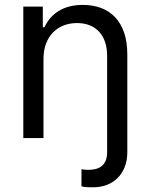

<svg xmlns="http://www.w3.org/2000/svg" viewBox="-20 -573 625 797"><path d="M160.5 0H76.7V-545.5H157.7V-460.2H164.8Q174.4 -481.2 188.9 -498Q203.5 -514.9 223.2 -527.2Q242.9 -539.4 267.9 -546Q293 -552.6 323.9 -552.6Q365.4 -552.6 399.3 -540Q433.2 -527.3 457.6 -501.8Q481.9 -476.2 495.2 -437.5Q508.5 -398.8 508.5 -346.6V58.2Q508.5 93.4 497.5 120.7Q486.5 148.1 467.3 166.7Q448.2 185.4 422.2 195Q396.3 204.5 366.5 204.5Q353.7 204.5 340.7 204Q327.8 203.5 318.2 200.3V129.3Q323.5 130.3 330.6 131.2Q337.7 132.1 345.2 132.1Q362.2 132.1 376.8 128.6Q391.3 125 402 116.5Q412.6 108 418.7 93.8Q424.7 79.5 424.7 58.2V-340.9Q424.7 -372.9 416.2 -398.3Q407.7 -423.7 391.5 -441.2Q375.4 -458.8 352.1 -468Q328.8 -477.3 299.7 -477.3Q269.5 -477.3 244.1 -467.3Q218.8 -457.4 200.1 -438.4Q181.5 -419.4 171 -391.7Q160.5 -364 160.5 -328.1Z"/></svg>

Font: Fast_Sans-Dotted
Style: Regular
Weight: 400
Version: Version 3.018